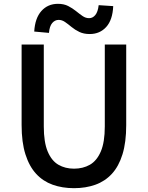

<svg xmlns="http://www.w3.org/2000/svg" viewBox="-20 -970 773 1004"><path d="M367 14Q306 14 255.5 -4Q205 -22 169 -61Q133 -100 113 -163Q93 -226 93 -316V-737H209V-309Q209 -226 229.5 -177.5Q250 -129 285.5 -108.5Q321 -88 367 -88Q414 -88 450 -108.5Q486 -129 507 -177.5Q528 -226 528 -309V-737H640V-316Q640 -226 620.5 -163Q601 -100 565 -61Q529 -22 478.5 -4Q428 14 367 14ZM449 -792Q418 -792 395 -803Q372 -814 354 -829Q336 -844 320 -855Q304 -866 287 -866Q267 -866 253 -849.5Q239 -833 236 -798L159 -805Q163 -875 196.5 -912.5Q230 -950 283 -950Q314 -950 336.5 -938.5Q359 -927 377.5 -912Q396 -897 412 -886Q428 -875 446 -875Q465 -875 478.5 -891.5Q492 -908 496 -943L572 -938Q569 -866 535.5 -829Q502 -792 449 -792Z"/></svg>

Font: Noto Sans KR Medium
Style: Regular
Weight: 500
Designer: Ryoko NISHIZUKA  (kana, bopomofo & ideographs); Paul D. Hunt (Latin, Greek & Cyrillic); Sandoll Communications , Soo-you
Foundry: Adobe
Version: Version 2.004-H2;hotconv 1.0.118;makeotfexe 2.5.65603